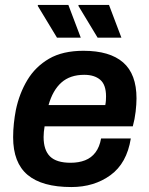

<svg xmlns="http://www.w3.org/2000/svg" viewBox="-20 -743 601 775"><path d="M268 12Q150 12 91.5 -37Q33 -86 33 -189Q33 -217 36 -245Q39 -273 44 -299Q58 -366 90.5 -420Q123 -474 178 -506Q233 -538 317 -538Q423 -538 477 -491Q531 -444 531 -346Q531 -323 527.5 -292.5Q524 -262 516 -233H160Q158 -221 157 -210.5Q156 -200 156 -190Q156 -137 182 -111.5Q208 -86 265 -86Q298 -86 323.5 -96Q349 -106 365.5 -128Q382 -150 388 -184H508Q492 -84 426 -36Q360 12 268 12ZM176 -319H405Q407 -329 407.5 -338Q408 -347 408 -354Q408 -401 384.5 -421Q361 -441 320 -441Q263 -441 228 -410Q193 -379 176 -319ZM374 -591 296 -720 298 -723H420L470 -591ZM210 -591 132 -720 134 -723H256L306 -591Z"/></svg>

Font: Archivo Variable SemiBold
Style: Italic
Weight: 600
Italic angle: -10°
Designer: Hector Gatti
Foundry: Omnibus-Type
Version: Version 2.001